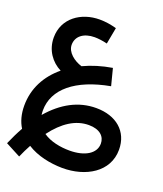

<svg xmlns="http://www.w3.org/2000/svg" viewBox="-175 -777 994 1172"><g transform="rotate(20 322.0 -191.0)"><path d="M361 262C513 263 650 184 650 39C650 -80 563 -153 433 -153C318 -153 218 -98 133 1C132 -8 131 -18 131 -28C131 -167 254 -269 472 -309L444 -418C377 -407 315 -388 260 -362C210 -377 159 -416 159 -465C159 -520 205 -556 276 -556C299 -556 330 -552 358 -545L378 -652C342 -662 306 -668 268 -668C148 -668 41 -595 41 -469C41 -387 88 -324 150 -293C65 -223 14 -129 14 -17C14 38 27 84 50 121C30 156 12 194 -6 235L91 286C104 256 118 228 132 202C198 244 282 261 361 262ZM426 -40C498 -40 533 -4 533 42C533 107 465 147 367 147C308 147 242 135 195 102C264 10 341 -40 426 -40Z"/></g></svg>

Font: Noto Sans Arabic UI Semi
Style: Regular
Weight: 600
Designer: Nadine Chahine - Monotype Design Team
Foundry: Monotype Imaging Inc.
Version: Version 1.900